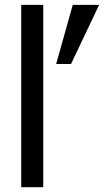

<svg xmlns="http://www.w3.org/2000/svg" viewBox="-20 -780 433 800"><path d="M160.2 0H68.4V-759.8H160.2ZM393.1 -759.8 275.9 -513.2H213.9L283.2 -759.8Z"/></svg>

Font: SG Kara Bold
Style: Regular
Weight: 400
Designer: Damoon Khanjanzadeh
Version: Version 1.000